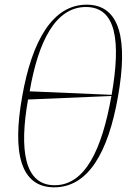

<svg xmlns="http://www.w3.org/2000/svg" viewBox="-20 -792 553 822"><path d="M212 10C357 10 443 -138 485 -378C528 -618 496 -772 351 -772C206 -772 117 -619 75 -379C32 -139 67 10 212 10ZM458 -386 107 -401C144 -616 218 -762 348 -762C478 -762 498 -616 458 -386ZM214 1C84 1 62 -150 100 -366L457 -381C416 -150 344 1 214 1Z"/></svg>

Font: Noto Serif Display Thin
Style: Italic
Weight: 100
Italic angle: -12°
Designer: Monotype Design Team
Foundry: Monotype Imaging Inc.
Version: Version 2.009